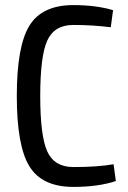

<svg xmlns="http://www.w3.org/2000/svg" viewBox="-20 -722 503 754"><path d="M268 -702Q357 -702 424 -682L415 -615Q342 -624 268 -624Q194 -624 166 -563.5Q138 -503 138 -345Q138 -187 166 -126.5Q194 -66 268 -66Q364 -66 426 -77L435 -11Q366 12 268 12Q146 12 96 -68Q46 -148 46 -345Q46 -542 96 -622Q146 -702 268 -702Z"/></svg>

Font: exo2condensed_r
Style: Regular
Weight: 400
Width: 3
Designer: Natanael Gama
Version: Version 1.001;PS 001.001;hotconv 1.0.70;makeotf.lib2.5.58329